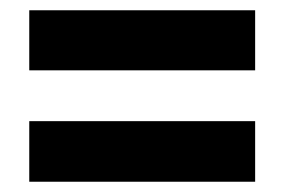

<svg xmlns="http://www.w3.org/2000/svg" viewBox="-20 -539 553 374"><path d="M37 -402V-519H477V-402ZM37 -185V-303H477V-185Z"/></svg>

Font: Noto Sans Arabic Cond ExtBd
Style: Regular
Weight: 800
Width: 3
Designer: Monotype Design Team, Nadine Chahine, Nizar Qandah and Khaled Hosny
Foundry: Monotype Imaging Inc.
Version: Version 2.012; ttfautohint (v1.8.4.7-5d5b)